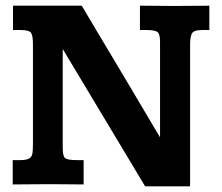

<svg xmlns="http://www.w3.org/2000/svg" viewBox="-20 -659 793 686"><path d="M498.5 6.8 205.1 -482.4Q204.6 -482.4 204.3 -482.4Q204.1 -482.4 204.1 -482.4V-129.9Q204.1 -100.1 213.4 -93.5Q222.7 -86.9 254.9 -86.9H278.8V0Q251 0 222.4 -0.5Q193.8 -1 156.2 -1Q114.7 -1 85.7 -0.5Q56.6 0 25.4 0V-86.9H50.8Q74.7 -86.9 84.5 -93Q94.2 -99.1 95.9 -111.3Q97.7 -123.5 97.7 -142.6V-502.4Q97.7 -531.2 91.1 -541.5Q84.5 -551.8 51.8 -551.8H26.4Q26.4 -553.7 26.4 -566.4Q26.4 -579.1 26.4 -595.2Q26.4 -611.3 26.4 -624Q26.4 -636.7 26.4 -638.7Q26.4 -638.7 45.2 -638.7Q64 -638.7 88.9 -638.7Q113.8 -638.7 133.5 -638.7Q153.3 -638.7 155.8 -638.7Q160.2 -638.7 176.8 -638.7Q193.4 -638.7 213.6 -638.7Q233.9 -638.7 250.7 -638.7Q267.6 -638.7 272 -638.7Q272 -638.7 287.1 -613.3Q302.2 -587.9 327.1 -545.9Q352.1 -503.9 382.1 -453.9Q412.1 -403.8 441.9 -353.5Q471.7 -303.2 496.6 -261.2Q521.5 -219.2 536.6 -193.8Q551.8 -168.5 551.8 -168.5V-510.7Q551.8 -538.1 542.2 -544.9Q532.7 -551.8 502.4 -551.8H480V-638.7Q516.1 -638.7 545.4 -638.2Q574.7 -637.7 598.6 -637.7Q606 -637.7 626.5 -637.9Q647 -638.2 670.7 -638.2Q694.3 -638.2 711.2 -638.4Q728 -638.7 728 -638.7V-551.8H703.1Q670.4 -551.8 664.8 -537.8Q659.2 -523.9 659.2 -501Q659.2 -500 659.2 -471.9Q659.2 -443.8 659.2 -398.4Q659.2 -353 659.2 -299.1Q659.2 -245.1 659.2 -191.2Q659.2 -137.2 659.2 -92.5Q659.2 -47.9 659.2 -20.5Q659.2 6.8 659.2 6.8Z"/></svg>

Font: Kameron
Style: Regular
Weight: 400
Designer: Vernon Adams
Foundry: Vernon Adams
Version: Version 1.100